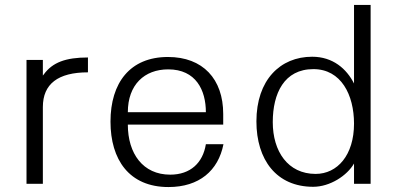

<svg xmlns="http://www.w3.org/2000/svg" viewBox="-20 -742 1602 775"><path d="M153 -437V-500H87V0H153V-310C153 -403 214 -450 335 -450V-510C245 -510 192 -490 157 -442Z M426 -251C426 -98 501 13 660 13C784 13 861 -53 882 -160H811C799 -85 749 -37 667 -37C557 -37 496 -122 496 -239H881V-282C881 -423 799 -512 658 -512C505 -512 426 -408 426 -251ZM496 -289C496 -400 563 -462 659 -462C771 -462 811 -378 811 -289Z M1081 -249C1081 -365 1127 -463 1245 -463C1357 -463 1409 -359 1409 -243C1409 -116 1342 -40 1254 -40C1142 -40 1081 -131 1081 -249ZM1476 0V-722H1409V-405C1379 -464 1324 -513 1240 -513C1111 -513 1015 -419 1015 -252C1015 -97 1096 12 1244 12C1312 12 1381 -33 1409 -82V0Z"/></svg>

Font: Perun Light
Style: Regular
Weight: 300
Foundry: Copyright (c) Stefan Peev, Context Ltd, 2016
Version: Version 1.089